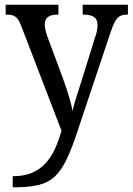

<svg xmlns="http://www.w3.org/2000/svg" viewBox="-20 -556 563 815"><path d="M34 192Q81 192 114.5 178Q148 164 172 138.5Q196 113 212.5 77.5Q229 42 241 -1L72 -441Q64 -463 55.5 -474.5Q47 -486 36 -490Q25 -494 7 -494H4V-536H228V-494H225Q196 -494 183 -483.5Q170 -473 170 -452Q170 -442 172.5 -430.5Q175 -419 180 -404L244 -232Q254 -205 263 -177.5Q272 -150 278.5 -126Q285 -102 288 -85Q294 -113 304 -143.5Q314 -174 324 -206L385 -402Q390 -415 392 -427.5Q394 -440 394 -450Q394 -474 379 -484Q364 -494 334 -494H331V-536H523V-494H520Q503 -494 491 -488.5Q479 -483 469.5 -467Q460 -451 449 -418L309 1Q285 74 263 120Q241 166 214 192Q187 218 146 228.5Q105 239 43 239H34Z"/></svg>

Font: Noto Serif Khmer SemiCondensed
Style: Regular
Weight: 400
Width: 4
Designer: Danh Hong and the Monotype Design Team
Foundry: Monotype Imaging Inc.
Version: Version 2.004